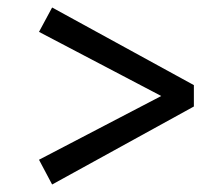

<svg xmlns="http://www.w3.org/2000/svg" viewBox="-20 -582 577 512"><path d="M497 -355 119 -562 84 -497 410 -326 84 -156 119 -90 497 -298Z"/></svg>

Font: Source Serif Pro Semibold
Style: Italic
Weight: 600
Italic angle: -12°
Designer: Frank Grießhammer
Foundry: Adobe Systems Incorporated
Version: Version 3.001;hotconv 1.0.111;makeotfexe 2.5.65597